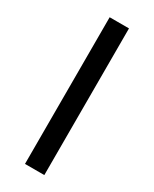

<svg xmlns="http://www.w3.org/2000/svg" viewBox="-187 -759 646 806"><g transform="rotate(30 136.0 -355.5)"><path d="M183.1 0H89.4V-710.9H183.1Z"/></g></svg>

Font: SteelSelectRoboto
Style: Roboto-Regular
Weight: 400
Designer: Google
Version: Version 2.137; 2017